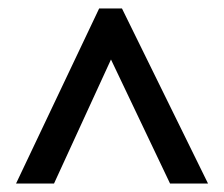

<svg xmlns="http://www.w3.org/2000/svg" viewBox="-20 -735 531 455"><path d="M18 -300H108L243 -594L383 -300H473L269 -715H215Z"/></svg>

Font: Noto Sans Khmer UI Condensed Medium
Style: Regular
Weight: 500
Width: 3
Designer: Danh Hong and the Monotype Design Team
Foundry: Monotype Imaging Inc.
Version: Version 2.002